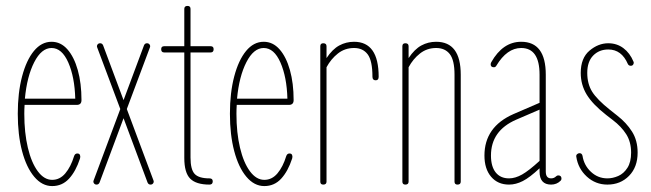

<svg xmlns="http://www.w3.org/2000/svg" viewBox="-20 -623 2197 648"><path d="M156 5Q122 5 95.5 -26.5Q69 -58 54.5 -113Q40 -168 40 -239Q40 -310 54.5 -365Q69 -420 94.5 -451Q120 -482 154 -482Q185 -482 207.5 -456.5Q230 -431 242.5 -386.5Q255 -342 255 -285Q255 -269 239 -269H63Q62 -254 62 -239Q62 -175 74 -124.5Q86 -74 107.5 -45Q129 -16 156 -16Q182 -16 200.5 -38Q219 -60 230 -96Q233 -105 241 -105Q248 -105 250 -99.5Q252 -94 250 -88Q236 -45 213 -20Q190 5 156 5ZM154 -461Q120 -461 95.5 -413Q71 -365 64 -290H234Q232 -363 210.5 -412Q189 -461 154 -461Z M306 0Q300 0 297 -4.5Q294 -9 296 -14L386 -255L308 -463Q306 -468 309 -472.5Q312 -477 318 -477Q325 -477 328 -470L397 -285L466 -470Q469 -477 476 -477Q482 -477 485 -472.5Q488 -468 486 -463L408 -255L498 -14Q500 -9 497 -4.5Q494 0 488 0Q481 0 478 -7L397 -224L316 -7Q313 0 306 0Z M687 0Q642 0 622 -20Q602 -40 602 -90V-446H534Q524 -446 524 -457Q524 -467 534 -467H602V-593Q602 -603 613 -603Q623 -603 623 -593V-467H691Q701 -467 701 -457Q701 -446 691 -446H623V-91Q623 -51 637 -36Q651 -21 687 -21Q698 -21 698 -11Q698 0 687 0Z M872 5Q838 5 811.5 -26.5Q785 -58 770.5 -113Q756 -168 756 -239Q756 -310 770.5 -365Q785 -420 810.5 -451Q836 -482 870 -482Q901 -482 923.5 -456.5Q946 -431 958.5 -386.5Q971 -342 971 -285Q971 -269 955 -269H779Q778 -254 778 -239Q778 -175 790 -124.5Q802 -74 823.5 -45Q845 -16 872 -16Q898 -16 916.5 -38Q935 -60 946 -96Q949 -105 957 -105Q964 -105 966 -99.5Q968 -94 966 -88Q952 -45 929 -20Q906 5 872 5ZM870 -461Q836 -461 811.5 -413Q787 -365 780 -290H950Q948 -363 926.5 -412Q905 -461 870 -461Z M1071 0Q1061 0 1061 -10V-467Q1061 -477 1071 -477Q1082 -477 1082 -467V-427Q1102 -457 1125 -469.5Q1148 -482 1175 -482Q1258 -482 1258 -364Q1258 -352 1248 -352Q1237 -352 1237 -364Q1237 -418 1221 -439.5Q1205 -461 1175 -461Q1144 -461 1120.5 -442.5Q1097 -424 1082 -396V-10Q1082 0 1071 0Z M1348 0Q1338 0 1338 -10V-467Q1338 -477 1348 -477Q1359 -477 1359 -467V-427Q1379 -457 1402 -469.5Q1425 -482 1452 -482Q1535 -482 1535 -371V-10Q1535 0 1524 0Q1514 0 1514 -10V-371Q1514 -420 1498 -440.5Q1482 -461 1452 -461Q1421 -461 1397.5 -442.5Q1374 -424 1359 -396V-10Q1359 0 1348 0Z M1698 0Q1660 0 1637.5 -26.5Q1615 -53 1615 -98Q1615 -195 1713 -238L1801 -276V-371Q1801 -461 1739 -461Q1691 -461 1655 -401Q1652 -396 1647 -396Q1636 -396 1636 -406Q1636 -409 1638 -413Q1677 -482 1739 -482Q1822 -482 1822 -371V-44Q1822 -21 1840 -21Q1850 -21 1857 -28Q1860 -31 1864 -31Q1875 -31 1875 -20Q1875 -16 1872 -13Q1859 0 1840 0Q1801 0 1801 -44V-55Q1768 -24 1744.5 -12Q1721 0 1698 0ZM1637 -98Q1637 -61 1653 -41Q1669 -21 1698 -21Q1719 -21 1742 -34Q1765 -47 1801 -80V-253L1722 -219Q1637 -182 1637 -98Z M2030 0Q1990 0 1960.5 -27Q1931 -54 1925 -94Q1924 -99 1927.5 -102.5Q1931 -106 1936 -106Q1944 -106 1946 -97Q1951 -65 1974.5 -43Q1998 -21 2030 -21Q2048 -21 2066.5 -29Q2085 -37 2097.5 -56.5Q2110 -76 2110 -108Q2110 -144 2093.5 -170Q2077 -196 2048 -218L2026 -235Q1980 -271 1960 -304Q1940 -337 1940 -377Q1940 -427 1969.5 -452Q1999 -477 2033 -477Q2062 -477 2084 -460.5Q2106 -444 2118 -415Q2120 -411 2117.5 -406Q2115 -401 2109 -401Q2102 -401 2099 -407Q2078 -456 2033 -456Q2002 -456 1982 -435.5Q1962 -415 1962 -377Q1962 -340 1978.5 -313.5Q1995 -287 2039 -252L2063 -233Q2094 -209 2113 -179Q2132 -149 2132 -108Q2132 -59 2103 -29.5Q2074 0 2030 0Z"/></svg>

Font: Zen Loop
Style: Regular
Weight: 400
Designer: Yoshimichi Ohira
Foundry: A-1 Corp ZenFonts
Version: Version 1.000; ttfautohint (v1.8.3)